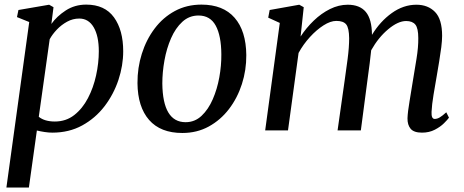

<svg xmlns="http://www.w3.org/2000/svg" viewBox="-20 -580 2062 854"><path d="M8.5 254 110 -482 55.5 -504 62 -535.5 198.5 -559 218 -548 208.5 -473.5Q232.5 -507.5 272.5 -533.5Q312.5 -559.5 363.5 -559.5Q446 -559.5 487 -502.8Q528 -446 528 -352Q528 -288.5 506.8 -224.5Q485.5 -160.5 444.8 -107.2Q404 -54 345.5 -22Q287 10 213 10Q196.5 10 178.5 7.2Q160.5 4.5 144 0.5L108.5 254ZM152.5 -60.5Q178.5 -39.5 224 -39.5Q273.5 -39.5 310.2 -68.2Q347 -97 371.2 -143.5Q395.5 -190 407.5 -245Q419.5 -300 419.5 -352Q419.5 -419.5 396.8 -458.5Q374 -497.5 332.5 -497.5Q304 -497.5 278.5 -483.5Q253 -469.5 233 -448.5Q213 -427.5 201 -405.5Z M876 -559.5Q972.5 -559.5 1023.5 -501Q1074.5 -442.5 1075.5 -335Q1076 -268.5 1056 -206.2Q1036 -144 998.5 -95Q961 -46 908.5 -17.2Q856 11.5 791 11.5Q694 11.5 643.2 -46.5Q592.5 -104.5 591.5 -210Q591 -278 610.8 -340.8Q630.5 -403.5 667.8 -453Q705 -502.5 757.8 -531Q810.5 -559.5 876 -559.5ZM863 -511Q821.5 -511 791 -483Q760.5 -455 740.8 -409.8Q721 -364.5 711.5 -311.5Q702 -258.5 702 -208.5Q704 -36.5 805.5 -36.5Q846.5 -36.5 876.5 -64.8Q906.5 -93 926.2 -138.2Q946 -183.5 955.5 -236.2Q965 -289 964.5 -338.5Q964 -421 939.5 -466Q915 -511 863 -511Z M1331 -548 1317 -417.5Q1342 -456 1375.5 -488.2Q1409 -520.5 1447.8 -539.8Q1486.5 -559 1526.5 -559Q1580.5 -559 1607.2 -526.8Q1634 -494.5 1634.5 -425Q1671 -485 1722.8 -522Q1774.5 -559 1832 -559Q1883.5 -559 1915 -526.8Q1946.5 -494.5 1946.5 -420.5Q1946.5 -400 1942.8 -370Q1939 -340 1933.5 -307Q1928 -274 1923 -244.5Q1916 -205 1908.5 -159.8Q1901 -114.5 1899.5 -82.5Q1898 -51 1913.5 -51Q1924.5 -51 1936 -57.8Q1947.5 -64.5 1965 -80.5L1977 -56.5Q1971 -48 1955 -32Q1939 -16 1914 -3Q1889 10 1857 10Q1821 10 1806.5 -7.2Q1792 -24.5 1792.5 -54Q1793.5 -82.5 1801.8 -130.8Q1810 -179 1817 -224Q1824 -266.5 1832.5 -318.2Q1841 -370 1840.5 -410.5Q1840.5 -454.5 1827.5 -470.5Q1814.5 -486.5 1786.5 -486.5Q1750.5 -486.5 1706.8 -450Q1663 -413.5 1631 -356.5Q1628 -328 1624.2 -297.2Q1620.5 -266.5 1616.5 -239.5L1585 0H1481.5L1513 -222Q1519.5 -266 1526.2 -318Q1533 -370 1533 -410Q1532.5 -455.5 1520 -471.2Q1507.5 -487 1476 -487Q1450 -487 1419 -467.2Q1388 -447.5 1358.5 -415.2Q1329 -383 1308 -344.5L1261 0H1159.5L1224.5 -478L1173 -501.5L1179.5 -535.5L1311 -559Z"/></svg>

Font: Merriweather Text Regular
Style: Italic
Weight: 400
Italic angle: -7.8°
Designer: Eben Sorkin
Foundry: Eben Sorkin
Version: Version 2.100; ttfautohint (v1.7.19-72a1) -l 8 -r 50 -G 200 